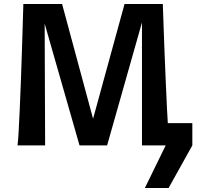

<svg xmlns="http://www.w3.org/2000/svg" viewBox="-20 -733 1029 968"><path d="M449.2 -134.3 607.9 -712.9H722.2L520 0H380.9L176.8 -712.9H293ZM97.7 -712.9H219.7L205.1 -629.9L207.5 0H68.4Q71.3 -20.5 74 -69.1Q76.7 -117.7 79.6 -183.1Q82.5 -248.5 85.2 -321Q87.9 -393.6 90.1 -462.9Q92.3 -532.2 94 -588.9Q95.7 -645.5 96.7 -679.2Q97.7 -712.9 97.7 -712.9ZM835 0H695.8V-634.8L678.7 -712.9H800.8Q800.8 -712.9 802 -679.2Q803.2 -645.5 805.2 -588.9Q807.1 -532.2 809.8 -462.9Q812.5 -393.6 815.7 -321Q818.8 -248.5 822 -183.1Q825.2 -117.7 828.6 -69.1Q832 -20.5 835 0ZM791 -112.3H949.7V0L830.1 214.8H710.4L815.4 0Z"/></svg>

Font: Andika
Style: Bold
Weight: 700
Designer: Victor Gaultney, Annie Olsen, Julie Remington, Don Collingsworth, Eric Hays, Becca Hirsbrunner
Foundry: SIL International
Version: Version 6.101